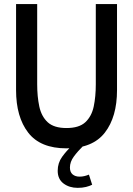

<svg xmlns="http://www.w3.org/2000/svg" viewBox="-20 -720 658 950"><path d="M309 14Q179.5 14 119.5 -63.8Q59.5 -141.5 59.5 -274V-700H164V-303Q164 -242 174.5 -193Q185 -144 216 -115.2Q247 -86.5 309 -86.5Q371.5 -86.5 402.5 -115.5Q433.5 -144.5 443.8 -193.5Q454 -242.5 454 -303V-700H559V-274Q559 -141.5 498.8 -63.8Q438.5 14 309 14ZM337 0H393.5Q364.5 28.5 345.2 54.8Q326 81 326 109Q326 131.5 339.2 142.8Q352.5 154 373.5 154Q386.5 154 397.8 151.2Q409 148.5 420 144L436 194Q423.5 200.5 405.5 205Q387.5 209.5 364.5 209.5Q323 209.5 294.2 187.8Q265.5 166 265.5 125Q265.5 86.5 287.2 56.2Q309 26 337 0Z"/></svg>

Font: Cabin Condensed Medium
Style: Regular
Weight: 500
Width: 3
Designer: Pablo Impallari
Foundry: Pablo Impallari. http://www.impallari.com Igino Marini. http://www.ikern.com
Version: Version 3.001; ttfautohint (v1.8.3)